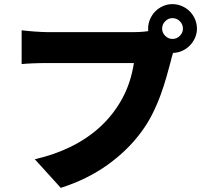

<svg xmlns="http://www.w3.org/2000/svg" viewBox="-20 -848 996 932"><path d="M817 -659Q838 -659 853 -674Q868 -689 868 -709Q868 -730 853 -745Q838 -760 817 -760Q797 -760 782 -745Q767 -730 767 -709Q767 -689 782 -674Q797 -659 817 -659ZM631 -692Q643 -692 661.5 -693Q680 -694 700 -697Q699 -700 699 -703.5Q699 -707 699 -709Q699 -733 708.5 -755Q718 -777 734 -793Q750 -809 771.5 -818.5Q793 -828 817 -828Q841 -828 863 -818.5Q885 -809 901 -793Q917 -777 926.5 -755Q936 -733 936 -709Q936 -685 926.5 -664Q917 -643 901.5 -627Q886 -611 865 -601.5Q844 -592 820 -591Q816 -580 813.5 -569.5Q811 -559 809 -551Q800 -517 788 -474.5Q776 -432 759 -385.5Q742 -339 718.5 -292.5Q695 -246 664 -205Q599 -117 501 -47Q403 23 275 64L149 -75Q242 -96 323 -135.5Q404 -175 467 -233Q530 -291 572.5 -368Q615 -445 630 -542H209Q174 -542 139 -540.5Q104 -539 85 -537V-701Q96 -700 112.5 -698Q129 -696 146.5 -695Q164 -694 180.5 -693Q197 -692 209 -692Z"/></svg>

Font: Kinto Sans Black
Style: Regular
Weight: 900
Designer: Authors: Ryoko NISHIZUKA  (kana & ideographs); Paul D. Hunt (Latin, Greek & Cyrillic); Wenlong ZHANG  (bopomofo); Sandol
Foundry: Adobe Systems Incorporated, ookami Inc.
Version: Version 0.001